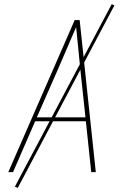

<svg xmlns="http://www.w3.org/2000/svg" viewBox="-20 -832 616 928"><path d="M20 0H43L150 -246H395L421 0H443L365 -735H341ZM158 -265 257 -490Q280 -543 302.5 -595.5Q325 -648 348 -701Q353 -648 358.5 -595.5Q364 -543 369 -490L393 -265ZM66 76 533 -806 520 -812 52 70Z"/></svg>

Font: Iosevka Sparkle Thin
Style: Italic
Weight: 100
Italic angle: -9°
Designer: Belleve Invis
Foundry: Belleve Invis
Version: Version 4.5.0; ttfautohint (v1.8.3)